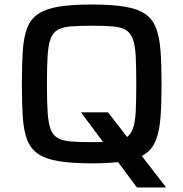

<svg xmlns="http://www.w3.org/2000/svg" viewBox="-20 -716 812 851"><path d="M587 115 339 -218H459L715 113V115ZM386 8Q298 8 240.5 -1.5Q183 -11 149.5 -33.5Q116 -56 100.5 -96Q85 -136 81 -197Q77 -258 77 -344Q77 -430 81 -491Q85 -552 100.5 -592Q116 -632 149.5 -654.5Q183 -677 240.5 -686.5Q298 -696 386 -696Q475 -696 532.5 -686.5Q590 -677 623 -654.5Q656 -632 671.5 -592Q687 -552 691.5 -491Q696 -430 696 -344Q696 -258 691.5 -197Q687 -136 671.5 -96Q656 -56 623 -33.5Q590 -11 532.5 -1.5Q475 8 386 8ZM386 -86Q443 -86 479.5 -89Q516 -92 537 -104.5Q558 -117 568.5 -144.5Q579 -172 581.5 -220Q584 -268 584 -344Q584 -420 581.5 -468Q579 -516 568.5 -543.5Q558 -571 537 -583.5Q516 -596 479.5 -599Q443 -602 386 -602Q330 -602 293.5 -599Q257 -596 235.5 -583.5Q214 -571 204 -543.5Q194 -516 191 -468Q188 -420 188 -344Q188 -268 191 -220Q194 -172 204 -144.5Q214 -117 235.5 -104.5Q257 -92 293.5 -89Q330 -86 386 -86Z"/></svg>

Font: Saira SemiExpanded Medium
Style: Regular
Weight: 500
Width: 6
Designer: Hector Gatti with collaboration of the Omnibus-Type team
Foundry: Omnibus-Type
Version: Version 1.101